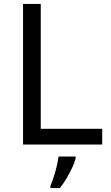

<svg xmlns="http://www.w3.org/2000/svg" viewBox="-20 -734 564 975"><path d="M97 0V-714H187V-80H499V0ZM364 70Q360 88 347.5 115.5Q335 143 318.5 171Q302 199 284 221H236V209Q244 192 252.5 165.5Q261 139 268 110.5Q275 82 277 61H364Z"/></svg>

Font: Noto Music
Style: Regular
Weight: 400
Designer: Monotype Design Team, Benjamin Yang
Foundry: Monotype Imaging Inc.
Version: Version 2.002; ttfautohint (v1.8.4.7-5d5b)